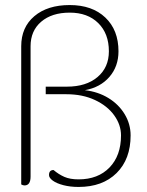

<svg xmlns="http://www.w3.org/2000/svg" viewBox="-20 -730 583 760"><path d="M174 -37Q174 -57 192 -57Q212 -40 234.5 -30Q257 -20 291 -20Q368 -20 413.5 -67Q459 -114 459 -194Q459 -236 432 -273.5Q405 -311 356 -334Q307 -357 243 -357H161V-387H245Q321 -387 366 -425Q411 -463 411 -527Q411 -597 369 -638.5Q327 -680 256 -680Q185 -680 143 -644Q101 -608 101 -547V-31Q101 4 77 4Q71 4 64 0V-547Q64 -622 116 -666Q168 -710 256 -710Q345 -710 397 -660.5Q449 -611 449 -527Q449 -467 413 -425.5Q377 -384 316 -373Q368 -367 409 -342Q450 -317 473.5 -278Q497 -239 497 -194Q497 -100 441.5 -45Q386 10 291 10Q258 10 231 3Q204 -4 189 -15Q174 -26 174 -37Z"/></svg>

Font: Thasadith
Style: Regular
Weight: 400
Designer: Cadson Demak Co.,Ltd.
Foundry: Cadson Demak Co.,Ltd.
Version: Version 1.000; ttfautohint (v1.6)